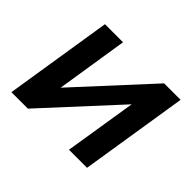

<svg xmlns="http://www.w3.org/2000/svg" viewBox="-117 -677 849 849"><g transform="rotate(45 307.5 -252.5)"><path d="M31 0 111 -505H224L171 -168L481 -505H584L504 0H391L445 -338L134 0Z"/></g></svg>

Font: Mulish
Style: Bold Italic
Weight: 700
Italic angle: -9°
Designer: Vernon Adams
Foundry: Vernon Adams
Version: Version 3.603; ttfautohint (v1.8.3)